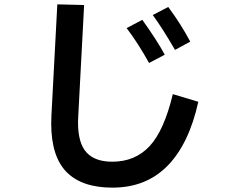

<svg xmlns="http://www.w3.org/2000/svg" viewBox="-20 -822 1040 881"><path d="M243 -802 366 -799 339 -288Q338 -278 338 -260Q338 -165 377 -122.5Q416 -80 495 -80Q600 -80 666.5 -151.5Q733 -223 773 -390L890 -355Q847 -161 748.5 -61Q650 39 496 39Q356 39 285.5 -32.5Q215 -104 215 -256Q215 -280 216 -293ZM783 -593Q727 -690 681 -753L752 -790Q810 -712 853 -631ZM664 -533Q613 -625 561 -693L633 -731Q701 -636 736 -571Z"/></svg>

Font: IBM Plex Sans JP SemiBold
Style: Regular
Weight: 600
Designer: Mike Abbink; Paul van der Laan; Pieter van Rosmalen; Wujin Sim; Yejin Wi; Jinhee Kim; Boomi Park; Yona Kim; Kichan Ma
Foundry: Sandoll Inc.
Version: Version 1.001